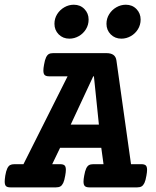

<svg xmlns="http://www.w3.org/2000/svg" viewBox="-53 -809 672 829"><path d="M449.7 -547.9 512.7 -100.1H557.1Q570.3 -100.1 576.2 -95Q582 -89.8 582 -75.7Q582 -65.9 579.1 -50.3Q575.7 -29.8 570.6 -19Q565.4 -8.3 558.3 -4.2Q551.3 0 539.6 0H332.5Q319.3 0 313.5 -5.4Q307.6 -10.7 307.6 -24.9Q307.6 -35.2 310.5 -50.3Q314 -70.8 319.1 -81.5Q324.2 -92.3 331.3 -96.2Q338.4 -100.1 350.1 -100.1H394L384.3 -170.9H206.5L172.4 -100.1H206.5Q219.7 -100.1 225.6 -95Q231.4 -89.8 231.4 -75.7Q231.4 -65.9 228.5 -50.3Q225.1 -29.8 220 -19Q214.8 -8.3 207.8 -4.2Q200.7 0 189 0H-8.3Q-21.5 0 -27.1 -5.4Q-32.7 -10.7 -32.7 -25.4Q-32.7 -33.2 -30.3 -50.3Q-26.9 -70.8 -21.7 -81.5Q-16.6 -92.3 -9.5 -96.2Q-2.4 -100.1 9.3 -100.1H48.3L238.8 -479.5H159.2Q146 -479.5 140.1 -484.9Q134.3 -490.2 134.3 -504.4Q134.3 -514.6 137.2 -529.8Q140.6 -550.3 145.8 -561Q150.9 -571.8 158 -575.7Q165 -579.6 176.8 -579.6H406.2Q425.8 -579.6 436.5 -572Q447.3 -564.5 449.7 -547.9ZM349.6 -479.5 252.4 -271H374L352.5 -479.5ZM329.6 -724.6Q329.6 -701.7 318.1 -682.9Q306.6 -664.1 287.4 -653.1Q268.1 -642.1 246.6 -642.1Q218.8 -642.1 200.4 -660.6Q182.1 -679.2 182.1 -706.1Q182.1 -729 193.8 -747.8Q205.6 -766.6 224.9 -777.6Q244.1 -788.6 265.6 -788.6Q293.5 -788.6 311.5 -770Q329.6 -751.5 329.6 -724.6ZM554.2 -724.6Q554.2 -701.7 542.7 -682.9Q531.2 -664.1 512 -653.1Q492.7 -642.1 471.2 -642.1Q443.4 -642.1 425 -660.6Q406.7 -679.2 406.7 -706.1Q406.7 -729 418.5 -747.8Q430.2 -766.6 449.5 -777.6Q468.8 -788.6 490.2 -788.6Q518.1 -788.6 536.1 -770Q554.2 -751.5 554.2 -724.6Z"/></svg>

Font: Courier Prime
Style: Bold Italic
Weight: 700
Italic angle: -10°
Designer: Alan Dague-Greene
Foundry: Quote-Unquote Apps
Version: Version 3.018